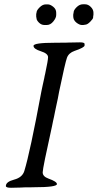

<svg xmlns="http://www.w3.org/2000/svg" viewBox="-20 -887 462 909"><path d="M196.3 -866.2H207Q217.8 -866.2 231.9 -855Q246.1 -843.8 246.1 -826.7V-815.9Q246.1 -802.2 232.4 -785.4Q218.8 -768.6 201.2 -768.6H190.4Q175.8 -768.6 164.3 -780Q152.8 -791.5 152.8 -800.8L151.4 -808.1V-820.3L153.3 -829.1Q153.3 -837.9 167.5 -852.1Q181.6 -866.2 196.3 -866.2ZM372.1 -866.7H382.8Q397.5 -866.7 409.9 -854.2Q422.4 -841.8 422.4 -827.1V-816.4Q420.9 -810.5 420.9 -804.2Q420.9 -797.9 407 -783.9Q393.1 -770 382.8 -770L374 -768.6H367.7Q356 -768.6 341.3 -780.3Q326.7 -792 326.7 -810.1V-817.9L328.6 -828.6Q328.6 -838.9 342.5 -852.8Q356.4 -866.7 372.1 -866.7ZM207.5 -616.2Q207.5 -633.8 173.1 -644.5Q138.7 -655.3 138.7 -669.9Q138.7 -684.6 239.7 -684.6L293.5 -685.1L304.2 -685.5L359.4 -686.5Q380.4 -686.5 380.4 -678.7V-671.9Q380.4 -662.1 333 -646Q305.7 -636.7 297.1 -613.8Q288.6 -590.8 259.8 -452.6L253.9 -420.9Q251 -405.8 246.6 -387Q242.2 -368.2 240.2 -356.7Q238.3 -345.2 235.8 -334.5L231 -313L226.6 -291Q182.1 -90.8 182.1 -71Q182.1 -51.3 209.5 -41.5Q249.5 -27.3 249.5 -15.6Q249.5 -0.5 140.1 -0.5L119.1 0H97.7L76.2 1L32.2 2Q7.8 2 7.8 -6.3Q7.8 -26.4 46.9 -36.6Q85.9 -46.9 95.2 -77.6Q122.1 -165 175.8 -453.6Q176.8 -460 181.9 -482.7Q187 -505.4 189.5 -517.1L191.4 -527.3L193.8 -537.6Q207.5 -601.6 207.5 -616.2Z"/></svg>

Font: Averia Serif Libre Light
Style: Italic
Weight: 300
Italic angle: -8.5°
Version: Version 1.002